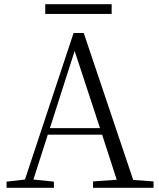

<svg xmlns="http://www.w3.org/2000/svg" viewBox="-20 -888 752 908"><path d="M194 -822H508V-868H194ZM333 -647 453 -282H216ZM420 0H706V-30L610 -37L376 -732H328L98 -39L11 -29V0H235V-29L138 -39L206 -251H463L532 -38L420 -30Z"/></svg>

Font: Noto Serif CJK HK Light
Style: Regular
Weight: 300
Designer: Ryoko NISHIZUKA 西塚涼子 (kana & ideographs); Frank Grießhammer (Latin, Greek & Cyrillic); Wenlong ZHANG 张文龙 (bopomofo); San
Foundry: Adobe
Version: Version 2.001;hotconv 1.1.0;makeotfexe 2.6.0